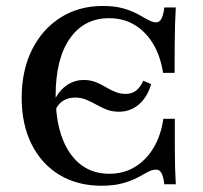

<svg xmlns="http://www.w3.org/2000/svg" viewBox="-20 -602 669 634"><path d="M315.3 11.3Q235.5 11.3 176.2 -24.6Q116.9 -60.5 84.3 -125.8Q51.6 -191.1 51.6 -279Q51.6 -369.4 85.5 -437.5Q119.4 -505.6 179.8 -544Q240.3 -582.3 319.4 -582.3Q358.9 -582.3 387.1 -574.2Q415.3 -566.1 435.1 -555.2Q454.8 -544.4 469.4 -536.3Q483.9 -528.2 495.2 -528.2Q506.5 -528.2 512.9 -539.9Q519.4 -551.6 522.6 -577.4H560.5Q558.9 -552.4 558.1 -524.2Q557.3 -496 556.9 -457.3Q556.5 -418.5 556.5 -361.3H518.5Q509.7 -417.7 485.1 -458.1Q460.5 -498.4 423.8 -520.2Q387.1 -541.9 340.3 -541.9Q257.3 -541.9 210.5 -474.6Q163.7 -407.3 163.7 -286.3Q163.7 -165.3 210.9 -96.8Q258.1 -28.2 341.1 -28.2Q387.9 -28.2 425 -50.4Q462.1 -72.6 486.7 -113.3Q511.3 -154 519.4 -209.7H557.3Q557.3 -154 557.3 -115.7Q557.3 -77.4 558.1 -48.4Q558.9 -19.4 560.5 6.5H522.6Q519.4 -20.2 512.9 -31Q506.5 -41.9 495.2 -41.9Q482.3 -41.9 467.7 -33.9Q453.2 -25.8 433.5 -15.3Q413.7 -4.8 384.7 3.2Q355.6 11.3 315.3 11.3ZM373.4 -233.1Q350 -233.1 331.9 -240.3Q313.7 -247.6 298 -256.5Q282.3 -265.3 265.3 -272.6Q248.4 -279.8 228.2 -279.8Q204.8 -279.8 187.9 -269Q171 -258.1 162.9 -237.9L151.6 -245.2Q161.3 -287.1 190.3 -312.5Q219.4 -337.9 256.5 -337.9Q278.2 -337.9 295.6 -331Q312.9 -324.2 328.2 -314.9Q343.5 -305.6 360.1 -298.8Q376.6 -291.9 395.2 -291.9Q415.3 -291.9 429.4 -302.8Q443.5 -313.7 453.2 -335.5L479 -324.2Q466.9 -281.5 438.7 -257.3Q410.5 -233.1 373.4 -233.1Z"/></svg>

Font: Playfair 9pt SemiBold
Style: Regular
Weight: 600
Designer: Claus Eggers Sørensen
Foundry: Claus Eggers Sørensen
Version: Version 2.001;gftools[0.9.30]